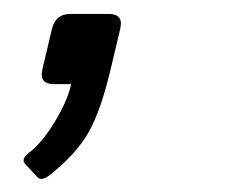

<svg xmlns="http://www.w3.org/2000/svg" viewBox="-20 -124 333 283"><path d="M59.6 0Q37.1 0 42.5 -22L56.6 -81.5Q62 -103.5 83.5 -103.5H140.1Q162.6 -103.5 157.2 -81.5L143.1 -22Q128.4 40 110.1 71.8Q91.8 103.5 53.7 133.8Q41 143.6 35.2 137.2L17.1 117.7Q10.3 110.4 23.4 100.6Q40.5 87.9 59.6 57.4Q78.6 26.9 85 0Z"/></svg>

Font: Istok
Style: Italic
Weight: 500
Italic angle: -13°
Designer: Andrey V. Panov
Foundry: Andrey V. Panov
Version: Version 1.0.3